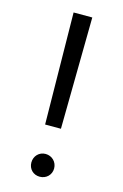

<svg xmlns="http://www.w3.org/2000/svg" viewBox="-107 -718 495 774"><g transform="rotate(15 140.5 -331.5)"><path d="M107 -203H173L179 -669H101ZM93 -41C93 -14 113 6 140 6C167 6 188 -14 188 -41C188 -68 167 -89 140 -89C113 -89 93 -68 93 -41Z"/></g></svg>

Font: All Genders v4 Light
Style: Regular
Weight: 300
Designer: Rassam Alawdi
Foundry: Rassam Art
Version: Version 3.100;FEAKit 1.0